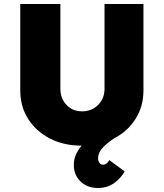

<svg xmlns="http://www.w3.org/2000/svg" viewBox="-20 -720 817 957"><path d="M468 217Q415 217 381.5 184.5Q348 152 348 102Q348 74 358.5 50.5Q369 27 387 6Q298 6 229 -29.5Q160 -65 120.5 -127Q81 -189 81 -269V-700H281V-278Q281 -229 311.5 -197Q342 -165 388 -165Q437 -165 469 -197Q501 -229 501 -278V-700H695V-269Q695 -190 656 -128Q617 -66 550 -31Q517 -10 493 15Q469 40 469 70Q469 83 476 92Q483 101 494 101Q512 101 525 78L601 134Q584 167 549.5 192Q515 217 468 217Z"/></svg>

Font: Lexend Deca ExtraBold
Style: Regular
Weight: 800
Designer: Bonnie Shaver-Troup, Thomas Jockin
Foundry: Lexend
Version: Version 1.008; ttfautohint (v1.8.4.7-5d5b)